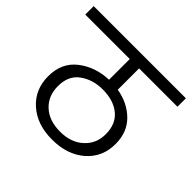

<svg xmlns="http://www.w3.org/2000/svg" viewBox="-162 -791 885 885"><g transform="rotate(45 280.5 -348.5)"><path d="M437 -256C437 -214.7 422.5 -180.8 393.5 -154.5C364.5 -128.2 326.7 -115 280 -115C232 -115 194 -128 166 -154C138 -180 124 -214.3 124 -257C124 -302.3 139.5 -336.2 170.5 -358.5C201.5 -380.8 238.3 -392 281 -392C328.3 -392 366.2 -380.3 394.5 -357C422.8 -333.7 437 -300 437 -256ZM581 -579V-634H-20V-579H270V-444C212.7 -442 163.3 -425 122 -393C80.7 -361 60 -315.7 60 -257C60 -199.7 80.2 -153 120.5 -117C160.8 -81 213.7 -63 279 -63C345 -63 398.5 -80.8 439.5 -116.5C480.5 -152.2 501 -198.7 501 -256C501 -306.7 485.2 -347.8 453.5 -379.5C421.8 -411.2 381 -431.3 331 -440V-579Z"/></g></svg>

Font: Hind Light
Style: Regular
Weight: 300
Designer: Manushi Parikh, Satya Rajpurohit
Foundry: Indian Type Foundry
Version: Version 1.201;PS 1.0;hotconv 1.0.78;makeotf.lib2.5.61930; tt